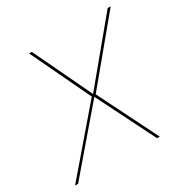

<svg xmlns="http://www.w3.org/2000/svg" viewBox="-175 -709 800 827"><g transform="rotate(-30 225.5 -296.0)"><path d="M-34.5 0H-19.5L228.5 -289.5L373.5 0H387L239 -296L484.5 -592H469.5L230 -303L92 -592H78.5L219.5 -296Z"/></g></svg>

Font: Anybody Thin
Style: Italic
Weight: 100
Italic angle: -10°
Designer: Tyler Finck
Foundry: Etcetera Type Company
Version: Version 1.114;gftools[0.9.25]